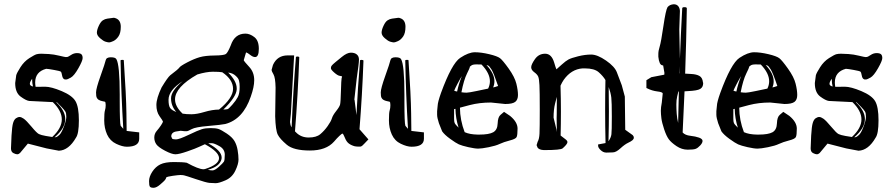

<svg xmlns="http://www.w3.org/2000/svg" viewBox="-20 -684 4165 895"><path d="M234.4 -43.9C267.6 -72.3 284.2 -100.6 284.2 -128.9C284.2 -154.9 270.2 -181 242.2 -207H245.6L267.1 -185.1C275.9 -175.9 281.7 -168.9 284.7 -163.8C287.6 -158.8 289.1 -150.8 289.1 -139.9C289.1 -129 285.3 -113.6 277.8 -93.8C270.3 -73.9 263.3 -61 256.6 -54.9C249.9 -48.9 245.2 -45.6 242.4 -44.9C239.7 -44.3 237 -43.9 234.4 -43.9ZM129.9 -316.9V-311.5C129.9 -302.1 131.2 -291.8 133.8 -280.8C124 -283 119.1 -287.2 119.1 -293.2C119.1 -299.2 122.7 -307.1 129.9 -316.9ZM50.8 -296.9C50.8 -267.3 59.2 -246.3 75.9 -233.9C92.7 -221.5 106.1 -214.7 116.2 -213.4H116.7L226.1 -208C254.1 -181 268.1 -154.1 268.1 -127.4C268.1 -100.1 253.3 -72.8 223.6 -45.4C218.1 -46.1 208 -47.7 193.4 -50.3C178.7 -52.9 168.1 -55.8 161.4 -59.1C154.7 -62.3 143.2 -73.7 127 -93.3C110.7 -112.8 98.6 -125.2 90.8 -130.6C83 -136 76.5 -138.7 71.3 -138.7C66.1 -138.7 60.5 -136.7 54.7 -132.8C48.8 -128.9 44.3 -121.6 41 -110.8C37.8 -100.1 35.3 -80.4 33.7 -51.8C32.1 -23.1 31.2 -3.3 31.2 7.6C31.2 18.5 34.9 25.8 42.2 29.5C49.6 33.3 55.5 35.2 60.1 35.2C64.6 35.2 69 33.2 73.2 29.3L109.9 -14.6L197.3 7.8L254.4 18.6C285 17.3 311.5 -2.9 334 -42C343.1 -54.4 347.7 -81.4 347.7 -123C347.7 -164.7 342.4 -194.4 332 -212.2C321.6 -229.9 300.1 -245.6 267.6 -259.3C235 -272.9 209.3 -279.8 190.4 -279.8C171.5 -279.8 160.5 -279.6 157.2 -279.3H151.6H146C144.7 -286.5 144 -293.3 144 -299.8C144 -333 161.1 -354.2 195.3 -363.3C202.1 -363 214.5 -361.2 232.4 -357.9C250.3 -354.7 260.6 -352.1 263.2 -350.1C265.8 -348.1 267.9 -342.1 269.5 -332C271.2 -321.9 275.1 -315.9 281.2 -314L282.2 -313.5H289.1C292.6 -313.5 299.6 -316.4 310.1 -322.3C320.5 -328.1 332.3 -342.7 345.5 -366C358.6 -389.2 365.2 -405 365.2 -413.3C365.2 -421.6 363.2 -427.6 359.1 -431.2C355.1 -434.7 348.2 -436.5 338.6 -436.5C329 -436.5 319.8 -433.6 311 -427.7C302.2 -421.9 296.6 -418.8 294.2 -418.5C291.7 -418.1 289.2 -418 286.6 -418C284 -418 274 -420.1 256.6 -424.3C239.2 -428.5 222.9 -431.2 207.8 -432.1C192.6 -433.1 181 -433.6 172.9 -433.6C164.7 -433.6 157.6 -432.9 151.4 -431.4C145.2 -429.9 133.8 -423.9 117.2 -413.3C100.6 -402.8 86.7 -388.6 75.4 -370.8C64.2 -353.1 57.6 -340.7 55.7 -333.5Z M522.5 -597.7C516.6 -600.3 512.3 -601.4 509.5 -601.1C506.8 -600.7 503.1 -600.3 498.5 -599.6C494 -599 488 -598.1 480.5 -597.2C473 -596.2 465.9 -593.5 459.2 -589.1C452.6 -584.7 446.3 -576.2 440.4 -563.5C434.6 -550.8 431.6 -540.2 431.6 -531.7C431.6 -523.3 436.6 -514.6 446.5 -505.9C456.5 -497.1 465.1 -491.6 472.4 -489.5C479.7 -487.4 485.3 -486.3 489 -486.3C492.8 -486.3 499.1 -488.4 508.1 -492.4C517 -496.5 525.1 -503.7 532.2 -514.2C539.4 -524.6 543 -539.6 543 -559.1C543 -578.6 536.1 -591.5 522.5 -597.7ZM628.9 -37.1V-66.9L570.3 -73.7L569.3 -155.3C568.7 -209.6 564.6 -292 557.1 -402.3C557.1 -404.3 554.6 -405.2 549.6 -405C544.5 -404.9 542 -403.8 542 -401.9C543.9 -296.1 548.2 -189.9 554.7 -83.5L542.5 -97.7C539.6 -105.5 538.1 -142.9 538.1 -210V-243.2C538.1 -335.6 532.9 -390.6 522.5 -408.2C519.2 -414.1 510.6 -417 496.6 -417C482.6 -417 474.6 -412.4 472.7 -403.1C470.7 -393.8 462.7 -369.5 448.7 -330.3C434.7 -291.1 427.7 -265.4 427.7 -253.2C427.7 -241 428.9 -232.7 431.2 -228.5C433.4 -224.3 436 -221.3 438.7 -219.5C441.5 -217.7 444.3 -216.3 447 -215.3C449.8 -214.4 452.6 -213.5 455.3 -212.9C458.1 -212.2 460.3 -211.8 461.9 -211.4C463.5 -211.1 465.7 -210.6 468.5 -210C471.3 -209.3 472.7 -204.1 472.7 -194.3C472.7 -184.6 471.5 -176.2 469.2 -169.2C467 -162.2 465.8 -146.7 465.8 -122.8C465.8 -98.9 470.3 -77 479.2 -57.1C488.2 -37.3 502.3 -22.8 521.5 -13.7C540.7 -4.6 557.3 0 571.3 0C609.7 0 628.9 -12.4 628.9 -37.1Z M777.3 -225.6C777.3 -201.8 785.5 -180.7 801.8 -162.1C787.1 -167.6 777.4 -174 772.7 -181.2C768 -188.3 765.6 -200.8 765.6 -218.8C765.6 -248.7 787.8 -277.7 832 -305.7C795.6 -276 777.3 -249.3 777.3 -225.6ZM972.4 -349.6C992.4 -349.6 1007 -348.8 1016.1 -347.2C1049.6 -324.4 1066.4 -298.7 1066.4 -270C1066.4 -241.4 1044.6 -209.1 1001 -173.3C979.5 -173 956.8 -169.3 932.9 -162.1C908.9 -154.9 888.8 -151.4 872.6 -151.4C856.3 -151.4 842.4 -152.3 831.1 -154.3C807.6 -176.4 795.9 -198.6 795.9 -220.7C795.9 -258.8 830.6 -297.5 899.9 -336.9C928.2 -345.4 952.4 -349.6 972.4 -349.6ZM1097.2 -278.8C1097.2 -258 1094.2 -242.2 1088.4 -231.4C1082.5 -220.4 1074.1 -208.6 1063 -196C1051.9 -183.5 1044.8 -176.7 1041.5 -175.5C1038.2 -174.4 1031.4 -173.7 1021 -173.3C1061.4 -212.4 1082.2 -243.8 1083.5 -267.6V-271.5C1083.5 -294.6 1070.1 -319.3 1043.5 -345.7C1057.8 -344.4 1069.7 -339.2 1079.1 -330.1C1087.6 -322.6 1092.6 -315.1 1094.2 -307.6C1096.2 -300.1 1097.2 -290.5 1097.2 -278.8ZM970.5 110.4C963.1 110.4 955.9 109.4 948.7 107.4C986.2 97.3 1007.5 80.6 1012.7 57.1C1013.3 54.9 1013.5 52.6 1013.2 50.3C1013.2 28.8 992.4 6.8 950.7 -15.6C953.9 -16.3 959.3 -16.6 966.8 -16.6C974.3 -16.6 986.3 -12 1002.9 -2.7C1019.5 6.6 1027.8 19.9 1027.8 37.1C1027.8 54.4 1026.4 65.2 1023.7 69.6C1020.9 74 1013.2 81.9 1000.5 93.3C987.8 104.7 977.8 110.4 970.5 110.4ZM800.5 -34.2C790.9 -34.2 784.8 -35.5 782.2 -38.1L778.3 -47.9C778.3 -61.8 787.4 -69.8 805.7 -71.8L820.8 -74.2H823.7L841.3 -72.3H850.1C854 -72.3 861.7 -75.5 873.3 -82C884.8 -88.5 910.9 -93.5 951.4 -96.9C991.9 -100.3 1018.2 -103.4 1030.3 -106C1085.3 -120.6 1124.8 -163.1 1148.9 -233.4C1159.7 -263.7 1165 -289.1 1165 -309.6V-310.5C1165 -335 1157.3 -355.5 1141.8 -372.1C1126.4 -388.7 1117.8 -399.1 1116.2 -403.3L1127 -439.9C1131.5 -438.6 1138 -434.7 1146.5 -428C1154.9 -421.3 1162.4 -418 1168.9 -418C1180.7 -418 1186.5 -430.8 1186.5 -456.5C1186.5 -482.3 1179.5 -500.5 1165.5 -511.2C1151.5 -522 1137.7 -527.3 1124 -527.3C1090.8 -527.3 1068 -509.1 1055.7 -472.7C1046.5 -449.9 1038.9 -436.4 1032.7 -432.1C1026.5 -427.9 1009 -425.6 980.2 -425.3C951.4 -425 928.4 -422.4 911.1 -417.5C893.9 -412.6 874.5 -404.5 853 -393.3C831.5 -382.1 819.2 -373.9 815.9 -368.9C812.7 -363.9 798.5 -351.9 773.4 -333C765.3 -326.2 752.3 -307.9 734.4 -278.3L733.9 -277.8C717.3 -243.3 709 -215.6 709 -194.6C709 -173.6 713.9 -156.2 723.6 -142.6C733.4 -128.9 738.6 -120.8 739.3 -118.2L739.7 -117.7C739.7 -115.1 736.7 -109.2 730.7 -100.1C724.7 -91 717.9 -82.1 710.4 -73.5C703 -64.9 699.2 -54.7 699.2 -43C699.2 -31.2 702.3 -20.8 708.5 -11.7C714.7 -2.6 728.3 7.5 749.3 18.6C770.3 29.6 786.4 35.2 797.6 35.2C808.8 35.2 827.4 30.7 853.3 21.7C879.2 12.8 897.9 5.5 909.7 -0.2C921.4 -5.9 929.9 -9.8 935.1 -11.7C978 11.4 1000 32.7 1001 52.2V53.2C1001 73.1 979.2 90 935.5 104C933.6 104.7 931.3 105 928.7 105C913.4 105 887.4 94.9 850.6 74.7C838.2 72.4 818.3 71.3 790.8 71.3C763.3 71.3 742.1 75 727.3 82.3C712.5 89.6 700 101 689.9 116.5C679.9 131.9 674.8 146.5 674.8 160.2C674.8 173.8 676.1 182.5 678.7 186C681.3 189.6 687 191.4 695.8 191.4C704.6 191.4 714.8 186.4 726.3 176.5C737.9 166.6 745.4 159.6 748.8 155.5C752.2 151.4 754.2 147.3 754.9 143.1C758.1 140.5 768.4 137.9 785.6 135.5C802.9 133.1 814.6 131.8 820.8 131.8C827 131.8 832.6 132.3 837.6 133.3C842.7 134.3 861.1 140.1 892.8 150.9C924.6 161.6 945.6 167.5 955.8 168.5C966.1 169.4 976.1 169.9 985.8 169.9C995.6 169.9 1010.7 165.4 1031.2 156.5C1051.8 147.5 1067 132.6 1076.9 111.8C1086.8 91 1091.8 73.7 1091.8 60.1C1091.8 46.4 1090.4 31.5 1087.6 15.4C1084.9 -0.7 1079.9 -14.8 1072.8 -26.9C1065.6 -38.9 1053.5 -50.5 1036.6 -61.8C1019.7 -73 1007 -80 998.5 -82.8C990.1 -85.5 977.9 -86.9 961.9 -86.9C946 -86.9 932.3 -85.2 920.9 -81.8C909.5 -78.4 889 -69.6 859.4 -55.4C829.8 -41.3 810.1 -34.2 800.5 -34.2Z M1631.8 -219.7 1642.6 -316.4C1649.7 -364.9 1653.3 -394.7 1653.3 -405.8V-406.2C1653.3 -416.7 1649.9 -424.6 1643.1 -430.2C1636.6 -435.7 1627.4 -438.5 1615.5 -438.5C1603.6 -438.5 1589.5 -431.8 1573.2 -418.5C1557 -405.1 1547.3 -397.2 1544.2 -394.8C1541.1 -392.3 1537.4 -389.2 1533.2 -385.3C1529 -381.3 1526.1 -378.2 1524.7 -375.7C1523.2 -373.3 1522.5 -370 1522.5 -365.7C1522.5 -361.5 1527.7 -354.8 1538.1 -345.7C1548.5 -336.6 1556.8 -331.5 1563 -330.6C1569.2 -329.6 1573.1 -328.6 1574.7 -327.6C1574.7 -327.3 1574.5 -326.7 1574.2 -325.7C1573.9 -324.7 1573.2 -322.3 1572.3 -318.4C1571.3 -314.5 1570.3 -295.1 1569.3 -260.3C1568.4 -225.4 1567.1 -204.4 1565.4 -197.3C1563.8 -190.1 1557.7 -179.9 1547.1 -166.5C1536.5 -153.2 1529.9 -141.8 1527.1 -132.3C1524.3 -122.9 1517.7 -110.8 1507.3 -96.2C1496.9 -81.5 1485.5 -69 1473.1 -58.6C1460.8 -48.2 1442.7 -43 1418.9 -43C1395.2 -43 1375.5 -50.9 1359.9 -66.9L1355 -71.8C1364.1 -185.4 1370.8 -300.3 1375 -416.5V-417C1375 -418.9 1372.6 -420.1 1367.7 -420.4H1365.7C1361.8 -420.4 1359.7 -419.4 1359.4 -417.5C1350.6 -309.1 1343.9 -200 1339.4 -90.3C1336.8 -94.6 1335 -98.5 1334.2 -102.1C1333.4 -105.6 1332.7 -110 1332 -115.2L1333 -125.5L1335.9 -153.3L1351.1 -425.8H1321.3C1288.7 -425.8 1265.8 -411 1252.4 -381.3L1246.1 -358.4C1246.1 -354.2 1249 -347.1 1254.9 -337.2C1260.7 -327.2 1264 -306.6 1264.6 -275.4L1262.7 -142.1C1264 -98.1 1268.1 -69.5 1274.9 -56.2C1281.7 -42.8 1295.7 -27.2 1316.9 -9.3C1338.1 8.6 1373.9 17.6 1424.6 17.6C1475.2 17.6 1512.7 3.7 1537.1 -23.9C1546.5 -35 1554.9 -43.9 1562 -50.5C1569.2 -57.2 1573.7 -60.9 1575.7 -61.5C1578.9 -60.9 1582.9 -54.4 1587.6 -42C1592.4 -29.6 1598.6 -20.6 1606.2 -14.9C1613.9 -9.2 1623.2 -4.9 1634.3 -2C1640.8 -1 1647.1 -0.5 1653.3 -0.5C1656.6 -0.5 1659.7 -0.7 1662.6 -1C1666.2 -2.3 1671.4 -6.7 1678.2 -14.2L1697.3 -34.2L1655.8 -81.5C1664.2 -187 1670.4 -293.5 1674.3 -400.9C1674.3 -403.2 1671.7 -404.5 1666.5 -404.8H1664.6C1660.6 -404.8 1658.5 -403.8 1658.2 -401.9C1651.4 -317.5 1645.8 -232.9 1641.6 -147.9L1632.8 -217.8Z M1849.6 -597.7C1843.8 -600.3 1839.4 -601.4 1836.7 -601.1C1833.9 -600.7 1830.2 -600.3 1825.7 -599.6C1821.1 -599 1815.1 -598.1 1807.6 -597.2C1800.1 -596.2 1793.1 -593.5 1786.4 -589.1C1779.7 -584.7 1773.4 -576.2 1767.6 -563.5C1761.7 -550.8 1758.8 -540.2 1758.8 -531.7C1758.8 -523.3 1763.8 -514.6 1773.7 -505.9C1783.6 -497.1 1792.2 -491.6 1799.6 -489.5C1806.9 -487.4 1812.4 -486.3 1816.2 -486.3C1819.9 -486.3 1826.3 -488.4 1835.2 -492.4C1844.2 -496.5 1852.2 -503.7 1859.4 -514.2C1866.5 -524.6 1870.1 -539.6 1870.1 -559.1C1870.1 -578.6 1863.3 -591.5 1849.6 -597.7ZM1956.1 -37.1V-66.9L1897.5 -73.7L1896.5 -155.3C1895.8 -209.6 1891.8 -292 1884.3 -402.3C1884.3 -404.3 1881.8 -405.2 1876.7 -405C1871.7 -404.9 1869.1 -403.8 1869.1 -401.9C1871.1 -296.1 1875.3 -189.9 1881.8 -83.5L1869.6 -97.7C1866.7 -105.5 1865.2 -142.9 1865.2 -210V-243.2C1865.2 -335.6 1860 -390.6 1849.6 -408.2C1846.4 -414.1 1837.7 -417 1823.7 -417C1809.7 -417 1801.8 -412.4 1799.8 -403.1C1797.9 -393.8 1789.9 -369.5 1775.9 -330.3C1761.9 -291.1 1754.9 -265.4 1754.9 -253.2C1754.9 -241 1756 -232.7 1758.3 -228.5C1760.6 -224.3 1763.1 -221.3 1765.9 -219.5C1768.6 -217.7 1771.4 -216.3 1774.2 -215.3C1776.9 -214.4 1779.7 -213.5 1782.5 -212.9C1785.2 -212.2 1787.4 -211.8 1789.1 -211.4C1790.7 -211.1 1792.9 -210.6 1795.7 -210C1798.4 -209.3 1799.8 -204.1 1799.8 -194.3C1799.8 -184.6 1798.7 -176.2 1796.4 -169.2C1794.1 -162.2 1793 -146.7 1793 -122.8C1793 -98.9 1797.4 -77 1806.4 -57.1C1815.3 -37.3 1829.4 -22.8 1848.6 -13.7C1867.8 -4.6 1884.4 0 1898.4 0C1936.8 0 1956.1 -12.4 1956.1 -37.1Z M2130.9 -253.9C2138.3 -292.3 2147.1 -321.6 2157.2 -341.8C2166 -359.4 2170.4 -369.5 2170.4 -372.1C2170.4 -372.7 2170.2 -373 2169.9 -373C2170.6 -373.7 2173.1 -375.7 2177.5 -378.9C2181.9 -382.2 2189.7 -383.8 2200.9 -383.8C2212.2 -383.8 2220.1 -383.6 2224.6 -383.3C2250.7 -356.3 2263.7 -330.2 2263.7 -305.2C2263.7 -293.5 2260.9 -282.1 2255.4 -271C2242.7 -268.4 2224.4 -264.6 2200.4 -259.5C2176.5 -254.5 2161.3 -252 2154.8 -252C2148.3 -252 2140.3 -252.6 2130.9 -253.9ZM2214.4 -56.6H2207C2182.3 -57 2161.9 -60.7 2146 -67.9C2131.7 -105 2124.3 -143.1 2124 -182.1C2124.7 -182.5 2140 -186.5 2169.9 -194.3C2199.9 -202.1 2232.7 -206.1 2268.6 -206.1L2335 -199.2C2357.7 -199.2 2373.4 -202.6 2381.8 -209.2C2390.3 -215.9 2394.5 -226.6 2394.5 -241.2C2394.5 -255.9 2392 -273.4 2387 -293.9C2381.9 -314.5 2370.1 -337.7 2351.6 -363.8C2333 -389.8 2319.5 -406.1 2311 -412.6C2302.6 -419.1 2285.7 -425.4 2260.5 -431.4C2235.3 -437.4 2213 -440.4 2193.6 -440.4C2174.2 -440.4 2151.4 -431.7 2125.2 -414.3C2099 -396.9 2069.2 -342.3 2035.6 -250.5C2025.6 -222.2 2020.3 -202.1 2020 -190.4L2017.6 -166V-148.9C2017.6 -140.1 2020.3 -127.1 2025.9 -109.9L2041 -71.8C2048.5 -61 2061.1 -49.2 2078.9 -36.4C2096.6 -23.5 2110 -15.1 2119.1 -11C2128.3 -6.9 2142.9 -2.6 2163.1 2C2183.3 6.5 2198.6 8.8 2209.2 8.8C2219.8 8.8 2236.1 6.6 2258.1 2.2C2280 -2.2 2297.2 -7.3 2309.6 -13.2C2321.9 -19 2337.4 -24.3 2356 -29.1C2374.5 -33.8 2385.3 -39.1 2388.2 -45.2C2391.1 -51.2 2392.6 -64.3 2392.6 -84.5C2392.6 -104.7 2381.2 -124.2 2358.4 -143.1L2357.9 -143.6L2329.6 -162.6L2313.5 -148.9C2305 -142.1 2300.5 -128.7 2299.8 -108.6C2299.2 -88.6 2292.3 -75 2279.3 -67.6C2266.3 -60.3 2244.6 -56.6 2214.4 -56.6ZM2132.8 -329.1C2123 -304.7 2115.7 -280.8 2110.8 -257.3C2104.3 -258.6 2099.8 -259.9 2097.2 -261.2C2099.4 -267.4 2104.7 -278.4 2113 -294.2C2121.3 -310 2127.9 -321.6 2132.8 -329.1ZM2096.7 -129.4V-175.3L2103 -176.8C2103.7 -146.8 2108.6 -117.5 2117.7 -88.9C2107.3 -99 2101.2 -106.2 2099.4 -110.6C2097.6 -115 2096.7 -121.3 2096.7 -129.4ZM2254.4 -378.9C2258.3 -377.9 2263.8 -371.9 2270.8 -360.8C2277.8 -349.8 2288.1 -323.9 2301.8 -283.2C2298.2 -281.6 2293.8 -280.1 2288.6 -278.8L2278.8 -276.4C2282.7 -285.8 2284.7 -295.4 2284.7 -305.2C2284.7 -329.3 2272.3 -354.5 2247.6 -380.9C2248.2 -380.5 2250.5 -379.9 2254.4 -378.9Z M2560.5 -135.7C2560.5 -161.1 2562.9 -183.1 2567.6 -201.7C2572.3 -220.2 2575 -230.5 2575.7 -232.4C2575.4 -205.1 2575.2 -177.7 2575.2 -150.4C2575.2 -144.9 2575 -139.3 2574.7 -133.8C2574.7 -112 2575 -90.2 2575.7 -68.4L2574.2 -79.1ZM2832 -140.1C2832 -95.5 2831.4 -68.2 2830.1 -58.1C2828.8 -48 2824.5 -37.6 2817.4 -26.9L2816.4 -25.9C2817.7 -76 2818.4 -122.2 2818.4 -164.3C2818.4 -206.5 2818 -244.5 2817.4 -278.3C2823.9 -259.8 2828 -243.2 2829.6 -228.8C2831.2 -214.3 2832 -184.7 2832 -140.1ZM2517.6 15.6C2568.4 15.6 2596.8 12.9 2603 7.3C2609.2 1.8 2614.4 -3.5 2618.7 -8.5C2622.9 -13.6 2625 -18.1 2625 -22.2C2625 -26.3 2621.5 -30.8 2614.5 -35.9C2607.5 -40.9 2600.4 -46.4 2593.3 -52.2C2594.2 -87.7 2594.7 -124.8 2594.7 -163.6C2594.7 -202.3 2594.1 -242.7 2592.8 -284.7C2597.7 -295.4 2602.7 -304.5 2607.9 -312C2631.3 -344.9 2660.5 -362.6 2695.3 -365.2H2706.5C2735.8 -365.2 2757.2 -359.3 2770.8 -347.4C2784.3 -335.5 2794.8 -323.4 2802.2 -311C2801.3 -266.1 2800.8 -219.2 2800.8 -170.2C2800.8 -121.2 2801.4 -70.1 2802.7 -17.1L2768.1 -10.7V-4.9V-4.4C2768.1 1.5 2772 8.1 2779.8 15.6C2787.9 23.4 2796.7 27.3 2806.2 27.3H2806.6C2816.4 27.3 2826.3 27 2836.4 26.4C2846.5 26.4 2858.3 20.2 2871.8 7.8C2885.3 -4.6 2897.2 -13.2 2907.5 -18.1C2917.7 -22.9 2924.8 -27.2 2928.7 -30.8C2932.6 -34.3 2934.6 -38.2 2934.6 -42.5C2934.6 -46.7 2932.8 -50.6 2929.2 -54.2L2894.5 -79.1L2892.6 -233.9L2878.4 -286.6C2870 -308.4 2862.4 -328.4 2855.7 -346.4C2849 -364.5 2832.2 -382.9 2805.2 -401.6C2778.2 -420.3 2755 -429.7 2735.8 -429.7C2716.6 -429.7 2696.3 -427 2674.8 -421.6C2653.3 -416.3 2638.3 -411.2 2629.6 -406.5C2621 -401.8 2610.6 -393.9 2598.4 -382.8C2586.2 -371.7 2578 -364.4 2573.7 -360.8C2571.1 -366.7 2567.7 -377 2563.5 -391.6C2555.3 -419.6 2541.3 -433.6 2521.2 -433.6C2501.2 -433.6 2485.4 -425.2 2473.6 -408.4C2461.9 -391.7 2456.1 -379.1 2456.1 -370.6C2456.1 -362.1 2460.9 -354.3 2470.7 -347.2C2480.5 -340 2486.7 -332.8 2489.3 -325.7C2491.9 -318.5 2493.7 -305.6 2494.6 -286.9C2495.6 -268.1 2496.1 -230.2 2496.1 -173.1C2496.1 -116 2495.7 -78.8 2494.9 -61.5C2494.1 -44.3 2491.2 -31.6 2486.3 -23.4L2481.4 -7.8V-7.3L2485.4 2.9V3.4C2490.2 10.9 2500.2 15 2515.1 15.6Z M3256.8 -299.8V-300.3C3255.2 -314.9 3249.7 -324.9 3240.2 -330.1C3230.8 -335.3 3218.3 -338.3 3202.9 -339.1C3187.4 -339.9 3177.7 -340.5 3173.8 -340.8C3177.4 -441.7 3180 -543.1 3181.6 -645C3181.6 -648.6 3178.1 -650.5 3171.1 -650.6C3164.1 -650.8 3160.5 -649.1 3160.2 -645.5C3155.9 -567.4 3152.3 -488.9 3149.4 -410.2C3149.4 -426.4 3148.9 -448.4 3147.9 -476.1C3147 -503.7 3146.5 -527.3 3146.5 -546.9L3149.4 -632.8V-633.3C3148.8 -642.7 3146 -650.2 3141.1 -655.8C3136.2 -661.3 3129.6 -664.1 3121.1 -664.1H3120.6C3108.6 -663.4 3099.1 -659.2 3092.3 -651.4L3091.8 -650.9C3086.3 -642.1 3079.8 -612.7 3072.5 -562.7C3065.2 -512.8 3059.4 -481 3055.2 -467.5C3050.9 -454 3048.8 -442.4 3048.8 -432.6V-419.4C3050.1 -406.7 3052.4 -396.9 3055.7 -389.9C3058.9 -382.9 3064.1 -379.2 3071.3 -378.9L3077.1 -344.7C3077.1 -340.5 3077 -337.6 3076.7 -335.9L3016.1 -324.2L2993.2 -310.1V-273.9L2996.1 -272.5C3011.7 -264.6 3027.7 -259.8 3043.9 -257.8C3060.2 -255.9 3068.7 -252.8 3069.3 -248.5L3064.9 -205.6C3062 -190.6 3060.5 -178.1 3060.5 -168C3060.5 -157.9 3061.4 -146.2 3063 -132.8C3064.6 -119.5 3068.9 -102.3 3075.9 -81.3C3082.9 -60.3 3090.2 -44.8 3097.7 -34.7C3105.1 -24.6 3117.1 -14 3133.5 -2.9C3150 8.1 3167.3 13.7 3185.5 13.7C3203.8 13.7 3216.2 12.4 3222.9 9.8C3229.6 7.2 3236.6 2 3243.9 -5.9C3251.2 -13.7 3254.9 -20.8 3254.9 -27.1C3254.9 -33.4 3249.4 -38.6 3238.5 -42.5C3227.6 -46.4 3214.1 -49.2 3198 -51C3181.9 -52.8 3169.9 -57.9 3162.1 -66.4C3165.4 -130.2 3168.3 -194.2 3170.9 -258.3L3187 -259.3C3216 -260.6 3235 -264 3244.1 -269.5C3253.3 -275.1 3257.8 -284 3257.8 -296.4V-297.4ZM3136.7 -234.9 3142.1 -257.3H3144.5C3143.2 -208.5 3142.1 -159.7 3141.1 -110.8C3137.9 -124.2 3135.7 -138.3 3134.5 -153.3C3133.4 -168.3 3132.8 -182.9 3132.8 -197C3132.8 -211.2 3134.1 -223.8 3136.7 -234.9ZM3148.4 -376C3148.1 -364.9 3147.6 -353.7 3147 -342.3H3146Z M3432.6 -253.9C3440.1 -292.3 3448.9 -321.6 3459 -341.8C3467.8 -359.4 3472.2 -369.5 3472.2 -372.1C3472.2 -372.7 3472 -373 3471.7 -373C3472.3 -373.7 3474.9 -375.7 3479.2 -378.9C3483.6 -382.2 3491.5 -383.8 3502.7 -383.8C3513.9 -383.8 3521.8 -383.6 3526.4 -383.3C3552.4 -356.3 3565.4 -330.2 3565.4 -305.2C3565.4 -293.5 3562.7 -282.1 3557.1 -271C3544.4 -268.4 3526.1 -264.6 3502.2 -259.5C3478.3 -254.5 3463.1 -252 3456.5 -252C3450 -252 3442.1 -252.6 3432.6 -253.9ZM3516.1 -56.6H3508.8C3484 -57 3463.7 -60.7 3447.8 -67.9C3433.4 -105 3426.1 -143.1 3425.8 -182.1C3426.4 -182.5 3441.7 -186.5 3471.7 -194.3C3501.6 -202.1 3534.5 -206.1 3570.3 -206.1L3636.7 -199.2C3659.5 -199.2 3675.1 -202.6 3683.6 -209.2C3692.1 -215.9 3696.3 -226.6 3696.3 -241.2C3696.3 -255.9 3693.8 -273.4 3688.7 -293.9C3683.7 -314.5 3671.9 -337.7 3653.3 -363.8C3634.8 -389.8 3621.3 -406.1 3612.8 -412.6C3604.3 -419.1 3587.5 -425.4 3562.3 -431.4C3537 -437.4 3514.7 -440.4 3495.4 -440.4C3476 -440.4 3453.2 -431.7 3427 -414.3C3400.8 -396.9 3370.9 -342.3 3337.4 -250.5C3327.3 -222.2 3322.1 -202.1 3321.8 -190.4L3319.3 -166V-148.9C3319.3 -140.1 3322.1 -127.1 3327.6 -109.9L3342.8 -71.8C3350.3 -61 3362.9 -49.2 3380.6 -36.4C3398.4 -23.5 3411.8 -15.1 3420.9 -11C3430 -6.9 3444.7 -2.6 3464.8 2C3485 6.5 3500.4 8.8 3511 8.8C3521.6 8.8 3537.8 6.6 3559.8 2.2C3581.8 -2.2 3599 -7.3 3611.3 -13.2C3623.7 -19 3639.2 -24.3 3657.7 -29.1C3676.3 -33.8 3687 -39.1 3689.9 -45.2C3692.9 -51.2 3694.3 -64.3 3694.3 -84.5C3694.3 -104.7 3682.9 -124.2 3660.2 -143.1L3659.7 -143.6L3631.3 -162.6L3615.2 -148.9C3606.8 -142.1 3602.2 -128.7 3601.6 -108.6C3600.9 -88.6 3594.1 -75 3581.1 -67.6C3568 -60.3 3546.4 -56.6 3516.1 -56.6ZM3434.6 -329.1C3424.8 -304.7 3417.5 -280.8 3412.6 -257.3C3406.1 -258.6 3401.5 -259.9 3398.9 -261.2C3401.2 -267.4 3406.5 -278.4 3414.8 -294.2C3423.1 -310 3429.7 -321.6 3434.6 -329.1ZM3398.4 -129.4V-175.3L3404.8 -176.8C3405.4 -146.8 3410.3 -117.5 3419.4 -88.9C3409 -99 3402.9 -106.2 3401.1 -110.6C3399.3 -115 3398.4 -121.3 3398.4 -129.4ZM3556.2 -378.9C3560.1 -377.9 3565.5 -371.9 3572.5 -360.8C3579.5 -349.8 3589.8 -323.9 3603.5 -283.2C3599.9 -281.6 3595.5 -280.1 3590.3 -278.8L3580.6 -276.4C3584.5 -285.8 3586.4 -295.4 3586.4 -305.2C3586.4 -329.3 3574.1 -354.5 3549.3 -380.9C3550 -380.5 3552.2 -379.9 3556.2 -378.9Z M3961.9 -43.9C3995.1 -72.3 4011.7 -100.6 4011.7 -128.9C4011.7 -154.9 3997.7 -181 3969.7 -207H3973.1L3994.6 -185.1C4003.4 -175.9 4009.3 -168.9 4012.2 -163.8C4015.1 -158.8 4016.6 -150.8 4016.6 -139.9C4016.6 -129 4012.9 -113.6 4005.4 -93.8C3997.9 -73.9 3990.8 -61 3984.1 -54.9C3977.5 -48.9 3972.7 -45.6 3970 -44.9C3967.2 -44.3 3964.5 -43.9 3961.9 -43.9ZM3857.4 -316.9V-311.5C3857.4 -302.1 3858.7 -291.8 3861.3 -280.8C3851.6 -283 3846.7 -287.2 3846.7 -293.2C3846.7 -299.2 3850.3 -307.1 3857.4 -316.9ZM3778.3 -296.9C3778.3 -267.3 3786.7 -246.3 3803.5 -233.9C3820.2 -221.5 3833.7 -214.7 3843.8 -213.4H3844.2L3953.6 -208C3981.6 -181 3995.6 -154.1 3995.6 -127.4C3995.6 -100.1 3980.8 -72.8 3951.2 -45.4C3945.6 -46.1 3935.5 -47.7 3920.9 -50.3C3906.2 -52.9 3895.6 -55.8 3888.9 -59.1C3882.2 -62.3 3870.8 -73.7 3854.5 -93.3C3838.2 -112.8 3826.2 -125.2 3818.4 -130.6C3810.5 -136 3804 -138.7 3798.8 -138.7C3793.6 -138.7 3788.1 -136.7 3782.2 -132.8C3776.4 -128.9 3771.8 -121.6 3768.6 -110.8C3765.3 -100.1 3762.9 -80.4 3761.2 -51.8C3759.6 -23.1 3758.8 -3.3 3758.8 7.6C3758.8 18.5 3762.5 25.8 3769.8 29.5C3777.1 33.3 3783 35.2 3787.6 35.2C3792.2 35.2 3796.5 33.2 3800.8 29.3L3837.4 -14.6L3924.8 7.8L3981.9 18.6C4012.5 17.3 4039.1 -2.9 4061.5 -42C4070.6 -54.4 4075.2 -81.4 4075.2 -123C4075.2 -164.7 4070 -194.4 4059.6 -212.2C4049.2 -229.9 4027.7 -245.6 3995.1 -259.3C3962.6 -272.9 3936.8 -279.8 3918 -279.8C3899.1 -279.8 3888 -279.6 3884.8 -279.3H3879.2H3873.5C3872.2 -286.5 3871.6 -293.3 3871.6 -299.8C3871.6 -333 3888.7 -354.2 3922.9 -363.3C3929.7 -363 3942.1 -361.2 3960 -357.9C3977.9 -354.7 3988.1 -352.1 3990.7 -350.1C3993.3 -348.1 3995.4 -342.1 3997.1 -332C3998.7 -321.9 4002.6 -315.9 4008.8 -314L4009.8 -313.5H4016.6C4020.2 -313.5 4027.2 -316.4 4037.6 -322.3C4048 -328.1 4059.8 -342.7 4073 -366C4086.2 -389.2 4092.8 -405 4092.8 -413.3C4092.8 -421.6 4090.7 -427.6 4086.7 -431.2C4082.6 -434.7 4075.8 -436.5 4066.2 -436.5C4056.6 -436.5 4047.4 -433.6 4038.6 -427.7C4029.8 -421.9 4024.2 -418.8 4021.7 -418.5C4019.3 -418.1 4016.8 -418 4014.2 -418C4011.6 -418 4001.5 -420.1 3984.1 -424.3C3966.7 -428.5 3950.4 -431.2 3935.3 -432.1C3920.2 -433.1 3908.5 -433.6 3900.4 -433.6C3892.3 -433.6 3885.1 -432.9 3878.9 -431.4C3872.7 -429.9 3861.3 -423.9 3844.7 -413.3C3828.1 -402.8 3814.2 -388.6 3803 -370.8C3791.7 -353.1 3785.2 -340.7 3783.2 -333.5Z"/></svg>

Font: Drukaatie burti
Style: Regular
Weight: 400
Version: Version 0.14.4